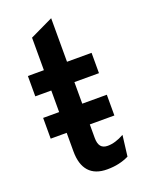

<svg xmlns="http://www.w3.org/2000/svg" viewBox="-139 -792 667 874"><g transform="rotate(-20 194.0 -355.0)"><path d="M226 12Q168 12 138.5 -21Q109 -54 109 -117.5V-412.5H31.5V-511H109V-668.5L221 -722V-511H340V-412.5H221V-142Q221 -114.5 231.8 -101.2Q242.5 -88 265 -88Q301.5 -88 344.5 -112L332 -11Q308.5 0.5 282.5 6.2Q256.5 12 226 12ZM31.5 -207.5V-308H340V-207.5Z"/></g></svg>

Font: Overpass SemiBold
Style: Regular
Weight: 600
Designer: Delve Withrington, Dave Bailey, Thomas Jockin
Foundry: Delve Fonts LLC
Version: Version 4.000